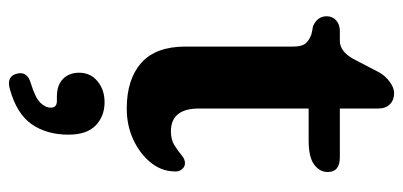

<svg xmlns="http://www.w3.org/2000/svg" viewBox="-260 -378 917 437"><g transform="rotate(90 198.5 -159.5)"><path d="M57.5 -410 39.5 -413.5Q17 -423.5 17 -444.5Q17 -457.5 26.2 -466Q35.5 -474.5 50.5 -474.5H73Q97 -474.5 114 -505L145 -564.5Q153.5 -579 166.8 -588.5Q180 -598 192 -598Q207.5 -598 217.2 -588.5Q227 -579 227 -561.5V-474.5H338Q371.5 -474.5 371.5 -447Q371.5 -428.5 354.5 -416Q337.5 -403.5 300 -403.5H227V-154Q227 -90 279 -90Q298 -90 311 -98.2Q324 -106.5 333.5 -114.5Q343 -122.5 352.5 -122Q360.5 -121.5 366 -114.2Q371.5 -107 370 -95Q369 -67.5 349.5 -43.5Q330 -19.5 298 -4.5Q266 10.5 227 10.5Q160.5 10.5 123.2 -22.5Q86 -55.5 86 -123V-368.5Q86 -388 78.8 -396.5Q71.5 -405 57.5 -410ZM200 169.5Q173.5 169.5 159.5 155.5Q145.5 141.5 145.5 119Q145.5 93 165 77Q184.5 61 212.5 61Q244.5 61 265.5 81.2Q286.5 101.5 286.5 143Q286.5 192.5 262.8 226.8Q239 261 183 276.5Q153.5 285 147.5 260Q142 237 169 229Q202 219 213.5 207.5Q225 196 225 183Q225 169.5 209.5 169.5Z"/></g></svg>

Font: Fraunces 9pt S100 SemiBold
Style: Regular
Weight: 600
Version: Version 1.000; ttfautohint (v1.8.3)